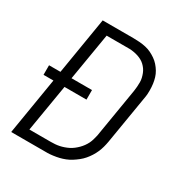

<svg xmlns="http://www.w3.org/2000/svg" viewBox="-171 -863 942 991"><g transform="rotate(30 300.0 -367.5)"><path d="M35 0 91 -339H32V-396H100L156 -735H339Q357 -735 376 -733.5Q395 -732 413 -728Q431 -724 446.5 -716.5Q462 -709 476.5 -699Q491 -689 502.5 -676Q514 -663 523 -648Q532 -633 537 -616.5Q542 -600 544.5 -582Q547 -564 547 -542Q547 -520 545 -508L495 -207Q492 -190 487.5 -173.5Q483 -157 476 -141Q469 -125 459.5 -110Q450 -95 438.5 -81.5Q427 -68 412.5 -56.5Q398 -45 383 -35.5Q368 -26 351.5 -19.5Q335 -13 318.5 -9Q302 -5 282.5 -2.5Q263 0 252 0ZM110 -58H237Q250 -58 263 -59Q276 -60 288 -62.5Q300 -65 313 -69.5Q326 -74 338 -80Q350 -86 361 -94.5Q372 -103 381.5 -112.5Q391 -122 399 -133Q407 -144 413 -156Q419 -168 423 -183Q427 -198 429 -206L478 -501Q480 -514 481 -527.5Q482 -541 482 -554Q482 -567 479 -579.5Q476 -592 471.5 -603.5Q467 -615 460 -625Q453 -635 444 -643.5Q435 -652 424 -658Q413 -664 401 -668Q389 -672 374 -674.5Q359 -677 351 -677H213L166 -396H288V-339H157Z"/></g></svg>

Font: Iosevka Aile Light Oblique
Style: Regular
Weight: 300
Italic angle: -9°
Designer: Belleve Invis
Foundry: Belleve Invis
Version: Version 31.1.0; ttfautohint (v1.8.4)